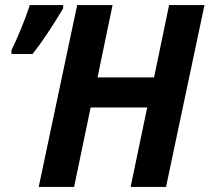

<svg xmlns="http://www.w3.org/2000/svg" viewBox="-20 -734 823 754"><path d="M283 -714H422L363 -430H585L644 -714H783L632 0H493L558 -312H336L271 0H132ZM25 -537Q42 -571 63 -622Q84 -673 97 -714H228V-701Q161 -589 108 -522H25Z"/></svg>

Font: Noto Sans Display
Style: Bold Italic
Weight: 700
Italic angle: -12°
Designer: Monotype Design team
Foundry: Monotype Imaging Inc.
Version: Version 1.000